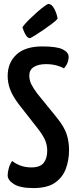

<svg xmlns="http://www.w3.org/2000/svg" viewBox="-20 -946 388 976"><path d="M150 10Q83 10 51 -10Q19 -30 19 -55Q19 -70 24.5 -90.5Q30 -111 42 -128Q58 -114 83.5 -104.5Q109 -95 139 -95Q184 -95 202 -118Q220 -141 220 -180Q220 -208 209.5 -233Q199 -258 171 -294L77 -414Q43 -459 31 -492.5Q19 -526 19 -560Q19 -627 63.5 -668.5Q108 -710 195 -710Q269 -710 299 -695Q329 -680 329 -656Q329 -643 323.5 -628Q318 -613 305 -598Q296 -605 270.5 -612.5Q245 -620 214 -620Q175 -620 152 -605.5Q129 -591 129 -563Q129 -538 139 -518Q149 -498 169 -471L269 -348Q306 -302 318.5 -264.5Q331 -227 331 -183Q331 -133 315 -89Q299 -45 260 -17.5Q221 10 150 10ZM133 -752Q121 -752 112 -766.5Q103 -781 98.5 -794.5Q94 -808 94 -808Q108 -827 128.5 -847Q149 -867 170 -885.5Q191 -904 206.5 -915Q222 -926 226 -926Q243 -926 256 -901Q269 -876 273 -851Q265 -841 245 -826Q225 -811 202 -795Q179 -779 159.5 -767Q140 -755 133 -752Z"/></svg>

Font: Yanone Kaffeesatz ExtraLight SemiBold
Style: Regular
Weight: 600
Version: Version 2.003